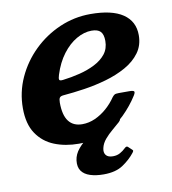

<svg xmlns="http://www.w3.org/2000/svg" viewBox="-80 -605 754 840"><g transform="rotate(-10 297.5 -184.5)"><path d="M313.5 166Q367 166 399.5 144.2Q432 122.5 453.5 95Q457.5 89.5 458 87Q458.5 84.5 454.5 81L438.5 66Q432.5 60 423 69.5Q413 79.5 399.2 87.2Q385.5 95 367 95Q345 95 336 83.2Q327 71.5 331.5 52.5Q336 32 351.2 14Q366.5 -4 385.2 -19.5Q404 -35 418 -48Q425.5 -55 425 -60Q424.5 -65 417.5 -72.5Q415 -76 405.5 -78.2Q396 -80.5 386.5 -75Q363.5 -61.5 334.2 -44.8Q305 -28 277 -8.2Q249 11.5 229.5 34.8Q210 58 206.5 85Q203 114 215.5 131.8Q228 149.5 253.8 157.8Q279.5 166 313.5 166ZM15 -180Q15 -110 44 -67Q73 -24 121.5 -4.5Q170 15 230 15Q297 15 348.5 -9.2Q400 -33.5 438.2 -71.2Q476.5 -109 502.5 -150.5Q511 -164 507.5 -168.5Q504 -173 485.5 -173H440Q426 -173 421 -170Q416 -167 410.5 -160Q392.5 -133.5 368.5 -112.5Q344.5 -91.5 316.8 -79Q289 -66.5 259.5 -66.5Q219.5 -66.5 199 -93.8Q178.5 -121 178.5 -176.5Q178.5 -192 182.8 -198.2Q187 -204.5 200.5 -205.5Q243.5 -209 293.8 -216.5Q344 -224 392.8 -238Q441.5 -252 481.8 -274.5Q522 -297 546 -329.8Q570 -362.5 570 -407.5Q570 -469 521.2 -502Q472.5 -535 377 -535Q305.5 -535 240.2 -506.8Q175 -478.5 124.2 -429Q73.5 -379.5 44.2 -315.5Q15 -251.5 15 -180ZM210 -272Q195 -270 193 -275.8Q191 -281.5 196 -297Q212.5 -349.5 240.5 -386.5Q268.5 -423.5 302.5 -443Q336.5 -462.5 369.5 -462.5Q397 -462.5 409.2 -449.8Q421.5 -437 421.5 -408Q421.5 -374 402.8 -350.2Q384 -326.5 353 -310.8Q322 -295 284.8 -285.8Q247.5 -276.5 210 -272Z"/></g></svg>

Font: Besley
Style: Bold Italic
Weight: 700
Italic angle: -13°
Designer: Owen Earl
Foundry: indestructible type*
Version: Version 2.001